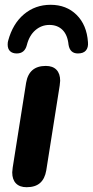

<svg xmlns="http://www.w3.org/2000/svg" viewBox="-20 -773 387 801"><path d="M31 -54Q32 -64 33 -74L89 -428Q101 -498 171 -498Q200 -498 215.5 -482Q231 -466 231 -436Q230 -426 229 -416L173 -62Q167 -27 147 -9.5Q127 8 91 8Q62 8 46.5 -8Q31 -24 31 -54ZM12 -587Q12 -597 14 -603Q33 -674 80 -713.5Q127 -753 191 -753Q257 -753 299.5 -711Q342 -669 347 -597Q349 -575 338.5 -562.5Q328 -550 305 -550Q272 -550 266 -586Q262 -627 241 -648Q220 -669 186 -669Q153 -669 127.5 -647Q102 -625 92 -585Q83 -550 50 -550Q32 -550 22 -559.5Q12 -569 12 -587Z"/></svg>

Font: SN Pro Bold
Style: Bold Italic
Weight: 700
Italic angle: -9°
Designer: Tobias Whetton
Foundry: Supernotes
Version: Version 1.003